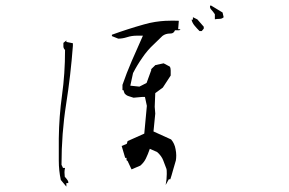

<svg xmlns="http://www.w3.org/2000/svg" viewBox="-20 -758 1040 692"><path d="M580.1 -148.9Q581.1 -146.5 581.1 -130.9Q581.1 -112.3 577.1 -91.3L588.4 -111.8H593.8Q598.6 -126 603.3 -143.6Q607.9 -161.1 613.8 -179.7Q615.2 -188 615.2 -198Q615.2 -208 612.8 -220.2Q609.4 -240.7 596.7 -255.4L533.2 -284.2L539.6 -348.6L537.6 -373L539.6 -422.4L566.9 -442.4L595.2 -485.8V-504.4Q595.2 -513.2 591.8 -518.1L569.8 -529.8L540 -523.4L523.4 -507.3H525.9L508.3 -459L482.4 -445.8L449.7 -449.2L459.5 -494.6Q474.6 -523.9 493.2 -550.3Q511.2 -577.1 535.2 -599.1L565.4 -628.4Q576.7 -637.2 593.3 -637.2Q602.1 -637.2 606 -641.6L609.4 -646L610.4 -648.9H625.5V-648.4L630.9 -652.8H622.1L624.5 -683.1Q613.3 -683.6 602.3 -683.6Q591.3 -683.6 575.4 -682.9Q559.6 -682.1 539.1 -679Q518.6 -675.8 498.5 -669.9Q439.5 -653.3 383.3 -632.8V-627.9L406.2 -618.7Q421.4 -618.7 438 -624Q454.6 -629.4 472.7 -629.4H495.1L454.6 -537.6Q436 -494.6 421.4 -452.1V-433.1H424.8L428.7 -421.9Q434.6 -414.1 443.8 -411.4Q453.1 -408.7 461.4 -405.8L493.2 -408.7H499H502.4L509.3 -376.5L500 -276.4L439.9 -249.5L437 -239.7L418.5 -231.9L431.2 -189H436V-180.7L439.9 -177.7L454.1 -147.5L485.8 -161.1Q498.5 -171.9 505.6 -186.3Q512.7 -200.7 520 -221.7L546.4 -210Q562.5 -195.8 568.4 -179.7Q574.2 -163.6 580.1 -148.9ZM213.4 -121.1Q212.4 -128.9 212.4 -136.5Q212.4 -144 214.4 -152.8H207L201.7 -164.1V-165Q201.7 -276.9 218.3 -382.3Q234.9 -487.8 242.7 -592.8V-602.1L219.2 -606.9V-613.8L218.8 -611.8L208.5 -603.5V-590.8Q208.5 -584.5 213.4 -579.1L214.4 -577.6V-576.2Q214.4 -492.7 203.6 -415.5Q192.9 -338.4 191.9 -258.8V-179.7Q191.9 -142.6 199.2 -109.4L219.2 -85.4V-98.1H226.1Q226.1 -99.6 226.1 -101.1Q226.1 -104.5 224.6 -106.7Q223.1 -108.9 222.2 -110.4Q221.2 -111.8 219.7 -113.8Q217.3 -116.7 213.4 -121.1ZM675.3 -695.8V-687H670.4Q672.9 -675.8 680.7 -666.3Q688.5 -656.7 699.2 -646H707L714.4 -654.8V-661.6L691.4 -688L675.8 -695.8ZM736.8 -734.9Q736.8 -728 741.2 -723.6Q748.5 -715.8 754.4 -706.5V-688.5Q762.2 -689.9 768.8 -689.9Q775.4 -689.9 779.1 -691.4Q782.7 -692.9 786.1 -695.8L782.2 -712.9L741.2 -737.8H737.3Q736.8 -736.3 736.8 -734.9Z"/></svg>

Font: Bakudai
Style: Light
Weight: 300
Version: Version 1.48